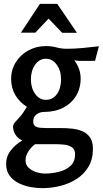

<svg xmlns="http://www.w3.org/2000/svg" viewBox="-20 -750 535 1000"><path d="M219 -510Q249 -510 274.5 -503Q300 -496 328 -496Q369 -496 410 -500Q451 -504 495 -509L475 -433H393Q387 -433 380 -434Q373 -435 367 -436Q400 -392 400 -341Q400 -290 376 -250.5Q352 -211 309 -189Q266 -167 209 -167Q187 -167 170 -154Q153 -141 153 -117Q153 -100 163.5 -93Q174 -86 190 -84.5Q206 -83 223 -83H298Q326 -83 355 -80Q384 -77 409 -66.5Q434 -56 449 -34Q464 -12 464 25Q464 80 440.5 119Q417 158 378.5 182.5Q340 207 293.5 218.5Q247 230 200 230Q171 230 138.5 224Q106 218 77.5 204Q49 190 30.5 165.5Q12 141 12 104Q12 64 36.5 33Q61 2 94 -17V-20Q74 -28 61 -48Q48 -68 48 -90Q48 -102 58 -113Q68 -124 84.5 -142.5Q101 -161 120 -194Q82 -217 60 -254.5Q38 -292 38 -338Q38 -388 63 -427Q88 -466 129 -488Q170 -510 219 -510ZM219 -444Q185 -444 163 -413Q141 -382 141 -337Q141 -292 163 -261Q185 -230 219 -230Q255 -230 276.5 -260Q298 -290 298 -336Q298 -382 275.5 -413Q253 -444 219 -444ZM163 1Q144 14 128.5 37.5Q113 61 113 85Q113 109 130 124.5Q147 140 170.5 147Q194 154 215 154Q248 154 284.5 145.5Q321 137 346 115Q371 93 371 53Q371 28 354.5 17Q338 6 315 3.5Q292 1 271 1ZM233 -653 164 -580H89L188 -730H278L381 -579H304Z"/></svg>

Font: Rosario SemiBold
Style: Regular
Weight: 600
Designer: Hector Gatti
Foundry: Omnibus Type
Version: Version 1.101; ttfautohint (v1.8.1.43-b0c9)